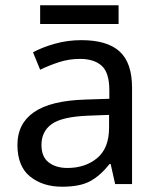

<svg xmlns="http://www.w3.org/2000/svg" viewBox="-20 -697 601 727"><path d="M288 -545Q386 -545 433 -502Q480 -459 480 -365V0H416L399 -76H395Q360 -32 321.5 -11Q283 10 215 10Q142 10 94 -28.5Q46 -67 46 -149Q46 -229 109 -272.5Q172 -316 303 -320L394 -323V-355Q394 -422 365 -448Q336 -474 283 -474Q241 -474 203 -461.5Q165 -449 132 -433L105 -499Q140 -518 188 -531.5Q236 -545 288 -545ZM314 -259Q214 -255 175.5 -227Q137 -199 137 -148Q137 -103 164.5 -82Q192 -61 235 -61Q303 -61 348 -98.5Q393 -136 393 -214V-262ZM429 -677V-606H132V-677Z"/></svg>

Font: Noto Sans Samaritan
Style: Regular
Weight: 400
Designer: Monotype Design Team
Foundry: Monotype Imaging Inc.
Version: Version 2.001; ttfautohint (v1.8.4.7-5d5b)